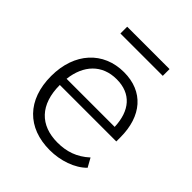

<svg xmlns="http://www.w3.org/2000/svg" viewBox="-190 -795 923 923"><g transform="rotate(45 271.5 -333.5)"><path d="M298 8C371 8 444 -17 487 -61L462 -106C413 -61 360 -44 299 -44C181 -44 111 -115 111 -248H495V-276C495 -420 418 -510 286 -510C146 -510 51 -407 51 -249C51 -87 146 8 298 8ZM142 -629H430V-675H142ZM113 -292C125 -395 186 -461 285 -461C383 -461 436 -398 440 -292Z"/></g></svg>

Font: Poppy and Pepper Light
Style: Regular
Weight: 300
Designer: Thy Ha
Foundry: Thy Ha
Version: Version 0.001;Glyphs 3.2 (3227)